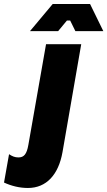

<svg xmlns="http://www.w3.org/2000/svg" viewBox="-120 -740 534 955"><path d="M19 195C110 195 171 130 191 16L284 -520H109L21 -19C13 27 -1 43 -28 43C-46 43 -58 38 -75 27L-100 168C-63 185 -23 195 19 195ZM394 -585 328 -720H142L29 -585H169L213 -638H229L255 -585Z"/></svg>

Font: Fixel Text 20240404 ExtraBold
Style: Italic
Weight: 800
Width: 4
Italic angle: -10°
Designer: AlfaBravo + MacPaw
Foundry: Kyrylo Tkachov, Marchela Mozhyna, Serhii Makarenko, Maria Weinstein, Zakhar Kryvoshyya
Version: Version 1.211;Glyphs 3.2 (3225)